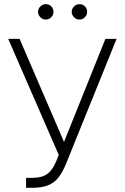

<svg xmlns="http://www.w3.org/2000/svg" viewBox="-20 -894 601 924"><path d="M105.5 -38.1H135.7Q182.1 -38.1 207.8 -57.1Q233.4 -76.2 251 -119.1L262.7 -148.4L19.5 -707H74.2L288.1 -210.9L487.3 -707H541L296.9 -103.5Q280.3 -64 261.5 -39.8Q242.7 -15.6 212.6 -2.9Q182.6 9.8 136.7 9.8H105.5ZM163.1 -836.9Q163.1 -852.1 174.3 -863Q185.5 -874 200.2 -874Q216.3 -874 226.8 -863.3Q237.3 -852.5 237.3 -836.9Q237.3 -821.8 226.6 -810.8Q215.8 -799.8 200.2 -799.8Q185.5 -799.8 174.3 -811Q163.1 -822.3 163.1 -836.9ZM325.2 -836.9Q325.2 -852.1 336.4 -863Q347.7 -874 362.3 -874Q377.9 -874 388.7 -863.3Q399.4 -852.5 399.4 -836.9Q399.4 -822.3 388.4 -811Q377.4 -799.8 362.3 -799.8Q347.7 -799.8 336.4 -811Q325.2 -822.3 325.2 -836.9Z"/></svg>

Font: Pretendard GOV ExtraLight
Style: Regular
Weight: 200
Designer: Base glyphs from Inter by Rasmus Andersson; Hangeul glyphs from Noto Sans CJK(Source Han Sans) by Jang Soo-young and Kan
Foundry: Kil Hyung-jin
Version: Version 1.309